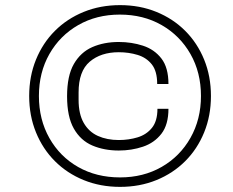

<svg xmlns="http://www.w3.org/2000/svg" viewBox="-20 -718 910 750"><path d="M449 12Q372 12 307 -14.5Q242 -41 194.5 -88.5Q147 -136 120.5 -201Q94 -266 94 -343Q94 -420 120.5 -485Q147 -550 194.5 -597.5Q242 -645 307 -671.5Q372 -698 449 -698Q526 -698 591 -671.5Q656 -645 703.5 -597.5Q751 -550 777.5 -485Q804 -420 804 -343Q804 -266 777.5 -201Q751 -136 703.5 -88.5Q656 -41 591 -14.5Q526 12 449 12ZM444 -130Q387 -130 341 -149.5Q295 -169 268.5 -215.5Q242 -262 242 -342Q242 -422 268.5 -468Q295 -514 340.5 -534Q386 -554 444 -554Q494 -554 538.5 -539.5Q583 -525 610.5 -489.5Q638 -454 638 -390H594Q594 -440 573 -466.5Q552 -493 517.5 -503.5Q483 -514 444 -514Q374 -514 330.5 -477Q287 -440 287 -357V-328Q287 -273 307 -238Q327 -203 362.5 -187Q398 -171 444 -171Q483 -171 517.5 -181.5Q552 -192 573.5 -218.5Q595 -245 595 -293H638Q638 -231 610.5 -195.5Q583 -160 538.5 -145Q494 -130 444 -130ZM449 -25Q540 -25 611.5 -66Q683 -107 724 -179.5Q765 -252 765 -343Q765 -435 724 -507Q683 -579 611.5 -620Q540 -661 448 -661Q357 -661 285.5 -620Q214 -579 173 -507Q132 -435 132 -343Q132 -251 173 -178.5Q214 -106 285.5 -65.5Q357 -25 449 -25Z"/></svg>

Font: Archivo Expanded Thin
Style: Italic
Weight: 250
Width: 7
Italic angle: -10°
Designer: Hector Gatti
Foundry: Omnibus-Type
Version: Version 2.001